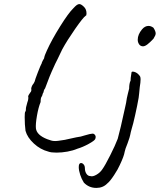

<svg xmlns="http://www.w3.org/2000/svg" viewBox="-20 -705 783 941"><path d="M105 -64Q101 -94 101 -131Q101 -155 104 -158Q107 -160 107 -170Q106 -176 114 -203Q121 -221 118 -234Q119 -236 121.5 -241Q124 -246 128 -251Q133 -256 133.5 -261.5Q134 -267 133 -269V-270Q133 -274 135.5 -280.5Q138 -287 141 -291Q144 -294 146.5 -299Q149 -304 150 -306Q151 -313 165.5 -350.5Q180 -388 185 -396V-398Q189 -408 196 -419Q198 -433 210 -458Q233 -509 274.5 -575.5Q316 -642 340 -665Q350 -676 356.5 -680.5Q363 -685 369 -685Q378 -685 392 -671Q404 -659 404 -639Q404 -628 400 -628Q387 -619 348 -563Q309 -507 285 -463Q272 -435 262.5 -416Q253 -397 250 -391L246 -382Q222 -331 201 -272Q196 -266 194.5 -259.5Q193 -253 193 -251Q191 -252 189.5 -245.5Q188 -239 186 -234Q179 -228 179 -205Q168 -178 161 -137Q154 -96 156 -76Q160 -43 211 -23Q234 -14 245 -14Q252 -13 266.5 -15Q281 -17 300 -20H299Q304 -21 354 -32Q378 -35 394 -41Q424 -50 433 -50Q439 -50 441 -48Q449 -42 449 -33L447 -24Q444 -16 415 0Q386 16 359 24Q338 33 310.5 38Q283 43 257 43Q230 43 217 38Q178 28 146 -1.5Q114 -31 105 -64ZM655 -510Q655 -536 676 -561Q690 -578 708 -578Q720 -578 732 -569Q743 -552 743 -541Q743 -532 732 -515Q714 -496 702 -487Q690 -478 681 -478Q671 -478 664 -485Q655 -496 655 -510ZM452 216Q416 216 391 190Q380 173 373 151.5Q366 130 366 114Q366 94 377 94Q384 94 390 101Q396 108 396 119Q396 135 403.5 146.5Q411 158 423 158Q434 162 452.5 151.5Q471 141 482 124Q495 106 520 56.5Q545 7 557 -25Q569 -67 593 -178L598 -201Q601 -224 606.5 -245Q612 -266 613 -271Q613 -296 620 -310Q620 -323 622.5 -336Q625 -349 625 -352Q627 -354 631 -354Q637 -354 644.5 -350.5Q652 -347 657 -342Q665 -334 667 -329.5Q669 -325 669 -316Q669 -302 665 -278L662 -247Q662 -235 652 -186Q642 -137 633 -101Q628 -82 626 -76Q620 -55 618 -43Q617 -35 605 -2Q593 27 591 39Q588 60 567 104Q559 123 539 153.5Q519 184 506 194Q485 216 452 216Z"/></svg>

Font: Caveat
Style: Regular
Weight: 400
Designer: Pablo Impallari
Foundry: Pablo Impallari
Version: Version 1.500; ttfautohint (v1.6)